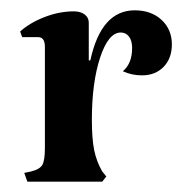

<svg xmlns="http://www.w3.org/2000/svg" viewBox="-20 -352 357 372"><path d="M313 -266Q313 -239 297 -222.5Q281 -206 255 -206Q235 -206 218 -214Q236 -229 236 -259Q236 -273 230 -281Q224 -289 214 -289Q190 -289 174 -240.5Q158 -192 158 -120Q158 -83 162.5 -61Q167 -39 178 -20L186 -10L178 0H33L27 -17L41 -20Q57 -24 62 -32.5Q67 -41 67 -66V-261Q67 -280 54 -280H23L19 -291Q38 -308 66.5 -319Q95 -330 123 -330Q136 -330 144 -324Q152 -318 152 -308V-235H155Q176 -332 241 -332Q273 -332 293 -313.5Q313 -295 313 -266Z"/></svg>

Font: Katibeh
Style: Regular
Weight: 400
Designer: Arabic design by Kourosh Beigpour, Latin design by Eduardo Tunni, engineering by Lasse Fister
Version: Version 1.0010g